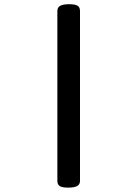

<svg xmlns="http://www.w3.org/2000/svg" viewBox="-20 -671 640 894"><path d="M247.1 -620.1Q247.1 -636.7 260.5 -644Q273.9 -651.4 302.2 -651.4Q329.6 -651.4 341.1 -644.3Q352.5 -637.2 352.5 -620.1V171.4Q352.5 188 339.1 195.3Q325.7 202.6 297.4 202.6Q270 202.6 258.5 195.6Q247.1 188.5 247.1 171.4Z"/></svg>

Font: Courier Prime SemiBold
Style: Regular
Weight: 600
Designer: Alan Dague-Greene
Foundry: Quote-Unquote Apps
Version: Version 1.202